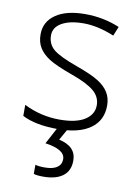

<svg xmlns="http://www.w3.org/2000/svg" viewBox="-87 -599 641 896"><g transform="rotate(10 233.0 -150.5)"><path d="M418 -138.2Q418 -66.9 363.8 -28.6Q309.6 9.8 210 9.8Q103.5 9.8 41 -22.9V-75.2Q121.1 -35.2 210 -35.2Q288.6 -35.2 329.3 -61.3Q370.1 -87.4 370.1 -130.9Q370.1 -170.9 337.6 -198.2Q305.2 -225.6 231 -252Q151.4 -280.8 119.1 -301.5Q86.9 -322.3 70.6 -348.4Q54.2 -374.5 54.2 -412.1Q54.2 -471.7 104.2 -506.3Q154.3 -541 244.1 -541Q330.1 -541 407.2 -508.8L389.2 -464.8Q311 -497.1 244.1 -497.1Q179.2 -497.1 141.1 -475.6Q103 -454.1 103 -416Q103 -374.5 132.6 -349.6Q162.1 -324.7 248 -293.9Q319.8 -268.1 352.5 -247.3Q385.3 -226.6 401.6 -200.2Q418 -173.8 418 -138.2ZM307.1 142.1Q307.1 190.9 274.2 215.6Q241.2 240.2 182.1 240.2Q148.9 240.2 136.2 234.9V191.9Q150.9 196.8 181.2 196.8Q219.2 196.8 239.3 183.1Q259.3 169.4 259.3 144Q259.3 98.1 165 85L210.4 0H257.3L225.1 57.1Q307.1 75.2 307.1 142.1Z"/></g></svg>

Font: Zoram GWebM Light
Style: Regular
Weight: 300
Foundry: Ascender Corporation
Version: Version 1.000